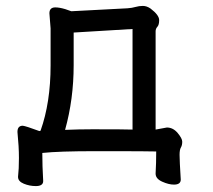

<svg xmlns="http://www.w3.org/2000/svg" viewBox="-20 -512 719 649"><path d="M200 -73Q246 -75 292 -75Q403 -75 428 -74V-414L229 -402V-292Q229 -177 200 -73ZM101 117Q80 117 60.5 109Q41 101 41 86V85Q44 60 44 22Q44 -16 39 -66Q39 -87 57 -87Q67 -86 113 -69L117 -70Q151 -165 151 -291V-416L147 -467Q147 -487 167 -487Q181 -487 201 -481L221 -474L411 -484Q426 -485 438 -488.5Q450 -492 463 -492Q476 -492 489 -483Q518 -461 518 -444Q518 -428 512 -421.5Q506 -415 506 -406V-74L544 -81Q565 -81 580.5 -62.5Q596 -44 596 -33Q596 -21 591.5 -13.5Q587 -6 587 11Q587 31 591 95Q591 112 568 112Q550 112 528 102Q506 92 506 75V74Q508 40 508 0Q496 -1 303 -1Q179 -1 123 5Q123 49 126 100Q126 117 101 117Z"/></svg>

Font: LXGW WenKai Medium
Style: Regular
Weight: 500
Designer: LXGW / Fontworks Inc.
Foundry: LXGW / Fontworks Inc.
Version: Version 1.501; October 10, 2024